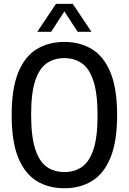

<svg xmlns="http://www.w3.org/2000/svg" viewBox="-20 -967 668 996"><path d="M314 9.5Q231.5 9.5 170 -28.2Q108.5 -66 74.5 -149.2Q40.5 -232.5 40.5 -370Q40.5 -507.5 74.5 -590.8Q108.5 -674 170 -711.8Q231.5 -749.5 314 -749.5Q396 -749.5 457.5 -711.8Q519 -674 553.2 -590.8Q587.5 -507.5 587.5 -370Q587.5 -232.5 553.2 -149.2Q519 -66 457.5 -28.2Q396 9.5 314 9.5ZM314 -74.5Q366.5 -74.5 405 -101.2Q443.5 -128 464.8 -191.8Q486 -255.5 486 -367Q486 -481.5 464.8 -546.5Q443.5 -611.5 405 -638.5Q366.5 -665.5 314 -665.5Q261 -665.5 222.5 -639Q184 -612.5 162.8 -548.5Q141.5 -484.5 141.5 -373Q141.5 -258.5 162.8 -193.5Q184 -128.5 222.5 -101.5Q261 -74.5 314 -74.5ZM173.5 -802 270.5 -947H357.5L454.5 -802H383L307 -918.5H321L245 -802Z"/></svg>

Font: Encode Sans SC Condensed Medium
Style: Regular
Weight: 500
Width: 3
Designer: Multiple Designers
Foundry: Impallari Type
Version: Version 3.002